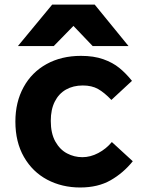

<svg xmlns="http://www.w3.org/2000/svg" viewBox="-20 -800 640 830"><path d="M46.5 -274.5Q46.5 -358.5 81.8 -423Q117 -487.5 181.2 -523Q245.5 -558.5 330 -558.5Q385.5 -558.5 426.5 -544Q467.5 -529.5 496 -506.2Q524.5 -483 550.5 -450.5L461.5 -368Q431 -400 404 -415.2Q377 -430.5 338 -430.5Q296.5 -430.5 265.2 -412.8Q234 -395 216.8 -360.8Q199.5 -326.5 199.5 -277.5Q199.5 -223.5 219.2 -188.2Q239 -153 270 -136.8Q301 -120.5 336 -120.5Q371 -120.5 405 -138.5Q439 -156.5 463.5 -186L554 -103Q513 -52 458.2 -20.8Q403.5 10.5 326.5 10.5Q248 10.5 184.2 -23.2Q120.5 -57 83.5 -121.5Q46.5 -186 46.5 -274.5ZM205.5 -780H389.5L535.5 -601H380.5L297.5 -688L212.5 -601H57.5Z"/></svg>

Font: JuliaMono Black
Style: Regular
Weight: 900
Monospace: yes
Designer: cormullion
Foundry: corm
Version: Version 0.054; ttfautohint (v1.8.4)